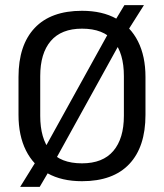

<svg xmlns="http://www.w3.org/2000/svg" viewBox="-20 -693 638 747"><path d="M299 12Q220 12 165 -18.8Q110 -49.5 81 -107.5Q52 -165.5 52 -246V-393.5Q52 -517.5 115 -584.2Q178 -651 299 -651Q378 -651 433 -620.2Q488 -589.5 517 -531.8Q546 -474 546 -393.5V-246Q546 -121.5 483 -54.8Q420 12 299 12ZM58.5 34 127 -76.5 145.5 -101 413.5 -585.5 422 -603.5 464 -673H540L472 -565.5L454.5 -540L188.5 -58.5L181.5 -46L134.5 34ZM299 -57.5Q380 -57.5 421 -105.8Q462 -154 462 -242.5V-397Q462 -485.5 422.2 -533.5Q382.5 -581.5 299 -581.5Q218.5 -581.5 177.5 -533.5Q136.5 -485.5 136.5 -397V-242.5Q136.5 -154 175.8 -105.8Q215 -57.5 299 -57.5Z"/></svg>

Font: Anek Gurmukhi
Style: Regular
Weight: 400
Designer: Sarang Kulkarni (Gurmukhi), Yesha Goshar (Latin)
Foundry: Ek Type
Version: Version 1.003